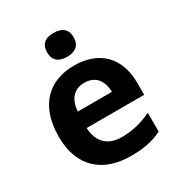

<svg xmlns="http://www.w3.org/2000/svg" viewBox="-180 -883 951 1017"><g transform="rotate(-30 295.5 -375.0)"><path d="M296 -760C251 -760 215 -743 215 -687C215 -632 251 -614 296 -614C340 -614 377 -632 377 -687C377 -743 340 -760 296 -760ZM303 -556C149 -556 45 -460 45 -269C45 -80 161 10 325 10C409 10 463 -2 517 -29V-144C456 -115 402 -101 332 -101C248 -101 199 -152 196 -236H548V-308C548 -467 454 -556 303 -556ZM304 -450C374 -450 407 -401 408 -335H199C205 -414 246 -450 304 -450Z"/></g></svg>

Font: Noto Sans Gunjala Gondi
Style: Bold
Weight: 700
Designer: Ek Type
Foundry: Ek Type
Version: Version 1.004